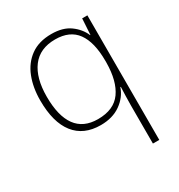

<svg xmlns="http://www.w3.org/2000/svg" viewBox="-181 -663 953 1020"><g transform="rotate(-30 295.0 -153.0)"><path d="M460 0Q460 -23 461 -56Q462 -89 463 -112H460Q442 -59 392.5 -24Q343 11 270 11Q166 11 111 -59Q56 -129 56 -263Q56 -342 80.5 -404.5Q105 -467 155.5 -503.5Q206 -540 283 -540Q353 -540 396.5 -508.5Q440 -477 459 -432H461L467 -530H499V234H460ZM273 -24Q371 -24 415.5 -86.5Q460 -149 461 -262V-273Q461 -387 418.5 -446Q376 -505 286 -505Q192 -505 144 -441.5Q96 -378 96 -263Q96 -145 140 -84.5Q184 -24 273 -24Z"/></g></svg>

Font: Noto Sans ExtraLight
Style: Regular
Weight: 200
Designer: Monotype Design Team
Foundry: Monotype Imaging Inc.
Version: Version 2.007